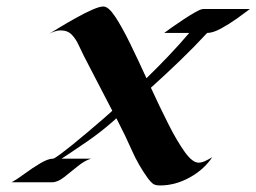

<svg xmlns="http://www.w3.org/2000/svg" viewBox="-20 -562 790 592"><path d="M298.8 -542Q314.5 -542 335.4 -510.3Q356.4 -478.5 381.1 -428Q405.8 -377.4 431.6 -320.8Q466.3 -354.5 499.5 -389.4Q532.7 -424.3 563.5 -460.4H486.3Q493.2 -465.8 509.8 -477.5Q526.4 -489.3 546.4 -502.4Q566.4 -515.6 583 -524.9Q599.6 -534.2 606.4 -534.2H750.5Q735.8 -522.9 711.7 -505.6Q687.5 -488.3 662.1 -474.4Q636.7 -460.4 618.7 -460.4Q577.6 -416 533.9 -374Q490.2 -332 445.3 -291.5Q472.2 -232.9 498.8 -180.2Q525.4 -127.4 549.3 -94Q573.2 -60.5 592.3 -60.5Q602.5 -60.5 614 -66.2Q625.5 -71.8 634.3 -77.1Q608.4 -38.6 564.2 -14.4Q520 9.8 473.6 9.8Q458.5 9.8 451.4 4.4Q444.3 -1 436 -12.2Q406.7 -52.7 386.5 -98.6Q366.2 -144.5 343.3 -188.5Q340.8 -192.9 338.9 -197.3Q333.5 -192.4 329.1 -188.5Q292 -155.8 251.5 -127.7Q210.9 -99.6 169.9 -72.8H261.2Q241.7 -67.4 220.2 -49.8Q198.7 -32.2 178.2 -16.1Q157.7 0 140.6 0H16.1Q31.2 -8.3 55.2 -25.9Q79.1 -43.5 103.5 -58.1Q127.9 -72.8 143.6 -72.8Q147.5 -72.8 164.8 -85.7Q182.1 -98.6 206.1 -117.9Q230 -137.2 254.4 -158Q278.8 -178.7 297.4 -194.8Q315.9 -210.9 322.3 -216.8Q324.2 -218.8 326.2 -220.7Q304.2 -263.2 282.2 -305.4Q260.3 -347.7 238.3 -390.1Q230.5 -405.3 222.2 -423.6Q213.9 -441.9 201.2 -455.1Q188.5 -468.3 167 -468.3Q158.2 -468.3 149.2 -465.3Q140.1 -462.4 131.8 -458Q143.6 -465.3 166.3 -479Q189 -492.7 215.3 -507.3Q241.7 -522 264.4 -532Q287.1 -542 298.8 -542Z"/></svg>

Font: Lugrasimo
Style: Regular
Weight: 400
Designer: The DocRepair Project, Astigmatic (AOETI)
Foundry: Google
Version: Version 1.001